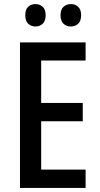

<svg xmlns="http://www.w3.org/2000/svg" viewBox="-20 -922 489 942"><path d="M400 0H78V-714H400V-625H182V-417H386V-327H182V-90H400ZM104 -847Q104 -876 118.5 -889Q133 -902 154 -902Q175 -902 189.5 -888.5Q204 -875 204 -848Q204 -819 189.5 -805.5Q175 -792 154 -792Q133 -792 118.5 -805.5Q104 -819 104 -847ZM277 -847Q277 -876 292 -889Q307 -902 328 -902Q349 -902 363.5 -888.5Q378 -875 378 -848Q378 -819 363.5 -805.5Q349 -792 327 -792Q306 -792 291.5 -805.5Q277 -819 277 -847Z"/></svg>

Font: Noto Sans Bengali Condensed Medium
Style: Regular
Weight: 500
Width: 3
Designer: Jelle Bosma - Monotype Design Team
Foundry: Monotype Imaging Inc.
Version: Version 2.003